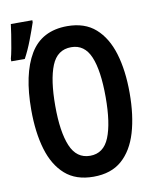

<svg xmlns="http://www.w3.org/2000/svg" viewBox="-117 -849 734 923"><g transform="rotate(-10 250.5 -387.0)"><path d="M265 9Q179 9 126.5 -37.5Q74 -84 49.5 -166.5Q25 -249 25 -359Q25 -533 82.5 -629.5Q140 -726 265 -726Q350 -726 402.5 -679.5Q455 -633 480 -550.5Q505 -468 505 -358Q505 -248 480.5 -165.5Q456 -83 403.5 -37Q351 9 265 9ZM266 -93Q332 -93 360 -162Q388 -231 388 -358Q388 -488 359.5 -555.5Q331 -623 266 -623Q198 -623 170 -554Q142 -485 142 -358Q142 -231 171 -162Q200 -93 266 -93ZM-29 -618Q-24 -635 -18 -667.5Q-12 -700 -7 -733Q-2 -766 0 -783H105V-773Q93 -737 75.5 -691Q58 -645 37 -606H-29Z"/></g></svg>

Font: Noto Sans Mono Condensed SemiBold
Style: Regular
Weight: 600
Width: 3
Designer: Monotype Design Team
Foundry: Monotype Imaging Inc.
Version: Version 2.014